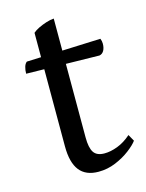

<svg xmlns="http://www.w3.org/2000/svg" viewBox="-94 -628 532 699"><g transform="rotate(-15 172.0 -278.5)"><path d="M191 12Q143 12 119.5 -18Q96 -48 96 -109V-537Q105 -545 118.5 -551.5Q132 -558 147.5 -563Q163 -568 177 -569V-121Q177 -82 188.5 -64.5Q200 -47 229 -47Q252 -47 278.5 -57Q305 -67 330 -89L344 -64Q334 -50 310.5 -32Q287 -14 256 -1Q225 12 191 12ZM303 -396 28 -401Q28 -415 31.5 -426.5Q35 -438 42 -443L322 -454Q324 -449 325 -444.5Q326 -440 326 -435Q326 -419 320 -408.5Q314 -398 303 -396Z"/></g></svg>

Font: Petrona
Style: Regular
Weight: 400
Designer: Ringo R. Seeber
Foundry: Ringo R. Seeber
Version: Version 2.001; ttfautohint (v1.8.3)